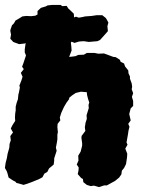

<svg xmlns="http://www.w3.org/2000/svg" viewBox="-29 -739 583 783"><path d="M6 -15 3 -27 -1 -40 -9 -54 -6 -75 -1 -94 2 -112 6 -126 9 -137 10 -152 15 -167 13 -184 24 -199 15 -215 22 -229 33 -246 32 -260 33 -276 35 -289V-304L39 -320L44 -334L46 -354L48 -361L52 -382L50 -390L58 -410L63 -426L56 -442L68 -457L61 -467L66 -480L71 -495L77 -513L72 -525V-538L75 -559L77 -562H75L49 -559L30 -566L25 -568L13 -581L16 -598L13 -613L14 -619L20 -636L28 -644L34 -655L51 -665L62 -672L78 -674L98 -673L115 -675L124 -680V-694L138 -707L158 -713L165 -717L185 -719H218L225 -714L243 -715L249 -705L266 -689L272 -683L273 -668L281 -671L292 -667L305 -669L318 -672L345 -674L365 -677H388L402 -666L406 -660L413 -647L409 -632L411 -612L397 -596L379 -576L368 -571L333 -568L313 -571L297 -570L291 -569L275 -564L263 -569L260 -565L262 -548L263 -533L258 -520L253 -507L264 -508L279 -510L290 -515L313 -516L325 -523H357L372 -520L395 -521L409 -516L433 -507L443 -506L460 -495L463 -487L477 -480L481 -468L494 -452L495 -440L501 -427V-418L508 -399L510 -385L508 -375L514 -359L509 -344L514 -327V-307L504 -297L498 -274L504 -248L494 -234L499 -222L495 -206L493 -192L487 -158L491 -149L482 -133L490 -112L489 -97L485 -70L477 -54L468 -43L466 -28L457 -15L440 -1L427 6L407 17H396L375 24L354 18L341 20L325 15L311 4L309 -9L302 -13L288 -29L291 -43L292 -56L284 -68L291 -84L290 -104L300 -121L306 -145V-155L303 -177L304 -185L319 -205L317 -220L320 -239L325 -254L324 -269L333 -298L332 -311L335 -321L330 -336L326 -352L325 -363L301 -365L280 -360L265 -350L253 -340V-335L242 -320L232 -303L221 -279L215 -260L217 -248L206 -234L205 -221L207 -200L205 -190V-171L203 -158L199 -137L202 -124L192 -93V-84L190 -68L171 -52L164 -38L152 -31L144 -16L127 -7L119 -4L102 3L83 10L67 15L50 10L38 7L34 2L24 -3Z"/></svg>

Font: Winky Rough ExtraBold
Style: Italic
Weight: 800
Italic angle: -8.97852°
Designer: Simon Atzbach
Foundry: typofactur
Version: Version 1.206; ttfautohint (v1.8.4.7-5d5b)